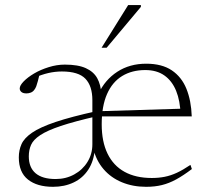

<svg xmlns="http://www.w3.org/2000/svg" viewBox="-20 -710 804 740"><path d="M218.5 -434.5Q192.5 -434.5 166.2 -428.5Q140 -422.5 106.5 -408L132.5 -424Q129 -409.5 126 -397.8Q123 -386 119.8 -377.5Q116.5 -369 112 -363.5Q107 -356.5 98.8 -353.2Q90.5 -350 82 -350Q69 -350 62.5 -355.5Q56 -361 56 -369Q56 -380.5 71.2 -396.2Q86.5 -412 111.5 -426.8Q136.5 -441.5 167.8 -451.2Q199 -461 230 -461Q281 -461 311 -447.2Q341 -433.5 354.8 -408.5Q368.5 -383.5 370.5 -348.5H359.5Q384.5 -402.5 432.2 -433.5Q480 -464.5 543.5 -464.5Q604 -464.5 642 -439Q680 -413.5 698.5 -367.8Q717 -322 719 -261.5H368.5L366.5 -281.5L694.5 -291.5L676 -268Q674.5 -321.5 658.8 -360Q643 -398.5 613.5 -419.2Q584 -440 540 -440Q488.5 -440 450.8 -417Q413 -394 392.5 -347.5Q372 -301 372 -231Q372 -164 394.5 -117.8Q417 -71.5 460 -47.8Q503 -24 565 -24Q591 -24 614.2 -28.5Q637.5 -33 661.8 -44.2Q686 -55.5 714 -74.5L719.5 -58.5Q686.5 -33.5 659 -18.5Q631.5 -3.5 604.2 3.2Q577 10 543 10Q492 10 449.8 -7.5Q407.5 -25 379 -58.2Q350.5 -91.5 339 -138.5H346Q342 -89.5 320.5 -56.5Q299 -23.5 263.8 -6.8Q228.5 10 184.5 10Q123 10 87.8 -18Q52.5 -46 52.5 -103.5Q52.5 -131 62.8 -154.2Q73 -177.5 103.5 -198.5Q134 -219.5 194 -239.8Q254 -260 354 -282L353.5 -262Q266.5 -242 214.2 -224.5Q162 -207 135.2 -189.2Q108.5 -171.5 99.8 -151.8Q91 -132 91 -107.5Q91 -64.5 117.2 -42.2Q143.5 -20 194.5 -20Q234 -20 266.2 -37.8Q298.5 -55.5 317.2 -86Q336 -116.5 336 -154V-324Q336 -378.5 309.2 -406.5Q282.5 -434.5 218.5 -434.5ZM371.5 -526 474 -690.5H523V-683.5L391 -526Z"/></svg>

Font: Newsreader ExtraLight
Style: Regular
Weight: 250
Designer: Hugues Gentile
Foundry: Production Type
Version: Version 1.003